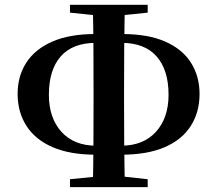

<svg xmlns="http://www.w3.org/2000/svg" viewBox="-20 -771 896 791"><path d="M52.6 -384Q52.6 -457.6 88.4 -512.9Q124.1 -568.3 195.2 -599.5Q266.2 -630.8 372.1 -630.8H425.7V-594.4H375.2Q279.4 -594.4 230.4 -538.9Q181.4 -483.4 181.4 -380.4Q181.4 -285.3 233.1 -228Q284.8 -170.8 376 -170.8H425.7V-133.6H375.7Q268.5 -133.6 196.9 -164.7Q125.2 -195.7 88.9 -252.5Q52.6 -309.2 52.6 -384ZM429.8 -133.6V-170.8H479.1Q570.7 -170.8 622.5 -228Q674.4 -285.3 674.4 -380.4Q674.4 -483.4 624.9 -538.9Q575.4 -594.4 481.3 -594.4H429.8V-630.8H483Q590.6 -630.8 661.1 -599.5Q731.7 -568.3 766.9 -512.4Q802.1 -456.6 802.1 -384Q802.1 -309.2 766.2 -252.5Q730.3 -195.7 658.6 -164.7Q587 -133.6 479.1 -133.6ZM362.4 0Q364.4 -85.2 364.9 -172.7Q365.4 -260.3 365.4 -347.7V-396.6Q365.4 -485.6 364.9 -574.1Q364.4 -662.6 362.4 -751.2H494.1Q492.4 -664.3 491.7 -575.6Q491.1 -486.8 491.1 -397.2V-348.4Q491.1 -262 491.7 -174.3Q492.4 -86.6 494.1 0ZM268.3 -718.9V-751.2H588.5V-718.9L446.1 -704.2H411ZM268.3 0V-32.6L415.6 -47.3H454.4L588.5 -32.6V0Z"/></svg>

Font: Noto Serif HK ExtraLight
Style: Regular
Weight: 200
Designer: Ryoko NISHIZUKA 西塚涼子 (kana & ideographs); Frank Grießhammer (Latin, Greek & Cyrillic); Wenlong ZHANG 张文龙 (bopomofo); San
Foundry: Adobe
Version: Version 2.002-H1;hotconv 1.1.0;makeotfexe 2.6.0